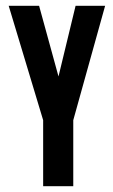

<svg xmlns="http://www.w3.org/2000/svg" viewBox="-20 -643 390 663"><path d="M129 0V-228L10 -623H115L182 -379L241 -623H343L233 -228V0Z"/></svg>

Font: Inconsolata ExtraCondensed Black
Style: Regular
Weight: 900
Width: 2
Monospace: yes
Designer: Raph Levien, Cyreal, Brenton Simpson
Foundry: Raph Levien, Cyreal, Google
Version: Version 3.001; ttfautohint (v1.8.2.53-6de2)